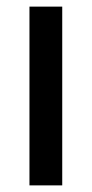

<svg xmlns="http://www.w3.org/2000/svg" viewBox="-20 -560 277 580"><path d="M168 0V-540H69V0Z"/></svg>

Font: Noto Sans Gujarati Condensed Medium
Style: Regular
Weight: 500
Width: 3
Designer: Jelle Bosma - Monotype Design Team, Universal Thirst
Foundry: Monotype Imaging Inc.
Version: Version 2.106